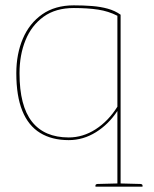

<svg xmlns="http://www.w3.org/2000/svg" viewBox="-20 -518 575 718"><path d="M419 180V-103Q386 -53 338.5 -23.5Q291 6 237 6Q174 6 130 -21Q86 -48 63.5 -103.5Q41 -159 41 -244Q41 -316 65.5 -373.5Q90 -431 138 -464.5Q186 -498 256 -498Q292 -498 324 -495.5Q356 -493 383 -485.5Q410 -478 431 -463V180ZM237 -4Q290 -4 337.5 -34.5Q385 -65 419 -119V-459Q386 -476 347 -482Q308 -488 256 -488Q188 -488 143 -455.5Q98 -423 75.5 -368Q53 -313 53 -244Q53 -122 99.5 -63Q146 -4 237 -4ZM337 180V175Q337 173 339.5 171.5Q342 170 344 170L421 168L422 180ZM428 180 429 168 506 170Q508 170 510.5 171.5Q513 173 513 175V180Z"/></svg>

Font: Aleo Thin
Style: Regular
Weight: 250
Designer: Alessio Laiso
Foundry: Alessio Laiso
Version: Version 2.001;gftools[0.9.29]